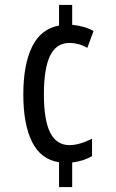

<svg xmlns="http://www.w3.org/2000/svg" viewBox="-20 -810 469 774"><path d="M271 -710Q322 -705 357 -685L332 -617Q313 -628 294.5 -632.5Q276 -637 261 -637Q207 -637 182 -585.5Q157 -534 157 -430Q157 -325 182.5 -275Q208 -225 260 -225Q281 -225 304.5 -232Q328 -239 351 -251V-181Q319 -161 271 -155V-56H218V-156Q145 -167 109.5 -237.5Q74 -308 74 -429Q74 -550 109.5 -622Q145 -694 218 -707V-790H271Z"/></svg>

Font: Noto Sans Malayalam UI ExtraCondensed
Style: Regular
Weight: 400
Width: 2
Designer: Jelle Bosma - Monotype Design Team
Foundry: Monotype Imaging Inc.
Version: Version 2.104; ttfautohint (v1.8.4.7-5d5b)